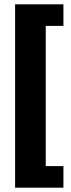

<svg xmlns="http://www.w3.org/2000/svg" viewBox="-20 -700 329 890"><path d="M274 170H50V-680H274V-580H192V70H274Z"/></svg>

Font: Gemunu Libre ExtraLight ExtraBold
Style: Regular
Weight: 800
Version: Version 1.100